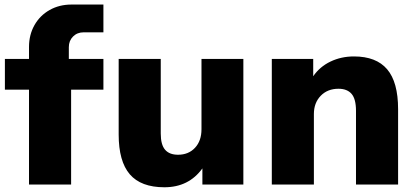

<svg xmlns="http://www.w3.org/2000/svg" viewBox="-20 -792 1786 824"><path d="M104.5 -407.2H1V-539.1H104.5V-590.8Q104.5 -642.6 127.9 -684.1Q151.4 -725.6 192.9 -749Q234.4 -772.5 287.1 -772.5H423.8V-653.3H338.9Q311.5 -653.3 293.5 -635.3Q275.4 -617.2 275.4 -589.8V-539.1H423.8V-407.2H285.2V0H104.5Z M489.3 -214.8V-539.1H669.9V-218.8Q669.9 -170.9 688.5 -149.4Q707 -127.9 744.1 -127.9Q789.1 -127.9 816.9 -157.7Q844.7 -187.5 844.7 -237.3V-539.1H1024.4V0H848.6V-69.3Q790 11.7 685.5 11.7Q585 11.7 537.1 -43.9Q489.3 -99.6 489.3 -214.8Z M1146.5 -539.1H1324.2V-464.8Q1352.5 -505.9 1398.4 -527.8Q1444.3 -549.8 1499 -549.8Q1594.7 -549.8 1641.6 -494.6Q1688.5 -439.5 1688.5 -323.2V0H1507.8V-316.4Q1507.8 -367.2 1488.8 -389.2Q1469.7 -411.1 1432.6 -411.1Q1385.7 -411.1 1356.4 -380.9Q1327.1 -350.6 1327.1 -302.7V0H1146.5Z"/></svg>

Font: Min Sans Black
Style: Regular
Weight: 900
Designer: Jinseong-Kim, NotoSansCJK, Nunito
Foundry: Jinseong-Kim
Version: Version 1.000